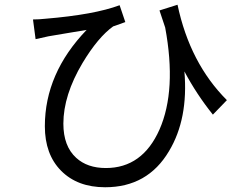

<svg xmlns="http://www.w3.org/2000/svg" viewBox="-20 -754 1040 809"><path d="M877 -271Q808 -357 757 -453Q774 -253 692 -117Q602 35 423 35Q306 35 237 -35Q169 -104 169 -222Q169 -445 345 -628Q318 -623 261 -614L184 -601L130 -589L119 -672Q144 -672 171 -675Q377 -692 484 -732L508 -661Q456 -642 457 -643Q393 -597 328 -489Q247 -353 247 -233Q247 -138 301 -89Q348 -46 426 -46Q580 -46 652 -208Q725 -374 676 -638L652 -710L728 -734Q780 -488 936 -332Z"/></svg>

Font: 思源黑体R
Style: Regular
Weight: 400
Designer: Ryoko NISHIZUKA  (kana & ideographs); Paul D. Hunt (Latin, Greek & Cyrillic); Wenlong ZHANG  (bopomofo); Sandoll Communi
Foundry: Adobe Systems Incorporated
Version: Version 1.00 June 24, 2014, initial release